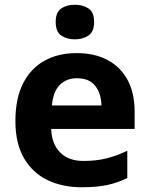

<svg xmlns="http://www.w3.org/2000/svg" viewBox="-20 -780 631 810"><path d="M303 -556Q379 -556 433.5 -527Q488 -498 518 -443Q548 -388 548 -308V-236H196Q198 -173 233.5 -137Q269 -101 332 -101Q385 -101 428 -111.5Q471 -122 517 -144V-29Q477 -9 432.5 0.5Q388 10 325 10Q243 10 180 -20.5Q117 -51 81 -113Q45 -175 45 -269Q45 -365 77.5 -428.5Q110 -492 168 -524Q226 -556 303 -556ZM304 -450Q261 -450 232.5 -422Q204 -394 199 -335H408Q407 -385 382 -417.5Q357 -450 304 -450ZM296 -760Q329 -760 353 -744.5Q377 -729 377 -687Q377 -646 353 -630Q329 -614 296 -614Q262 -614 238.5 -630Q215 -646 215 -687Q215 -729 238.5 -744.5Q262 -760 296 -760Z"/></svg>

Font: Noto Sans Cham
Style: Bold
Weight: 700
Version: Version 2.002